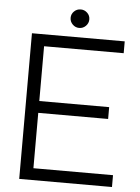

<svg xmlns="http://www.w3.org/2000/svg" viewBox="-60 -955 729 1002"><g transform="rotate(5 304.5 -454.5)"><path d="M565 0H79V-763H565V-701H148V-414H514V-352H148V-62H565ZM273 -861Q273 -881 287.5 -895Q302 -909 322 -909Q342 -909 356.5 -895Q371 -881 371 -861Q371 -841 356.5 -826.5Q342 -812 322 -812Q302 -812 287.5 -826.5Q273 -841 273 -861Z"/></g></svg>

Font: Open Sauce Sans Light
Style: Regular
Weight: 300
Designer: Alfredo Marco Pradil
Foundry: Creative Sauce Fz LLC
Version: Version 1.477